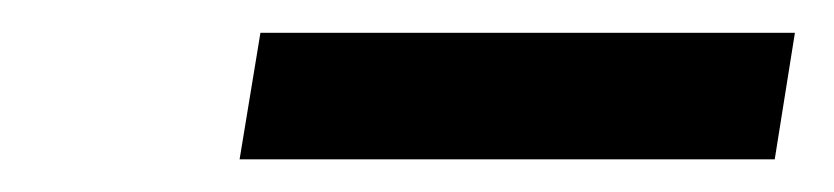

<svg xmlns="http://www.w3.org/2000/svg" viewBox="-20 -728 508 117"><path d="M464.4 -708 452.1 -630.9H126L138.7 -708Z"/></svg>

Font: Mardoto Medium
Style: Italic
Weight: 500
Italic angle: -12°
Designer: Christian Robertson, Vahan Hovhannisyan
Foundry: Google
Version: Version 1.000